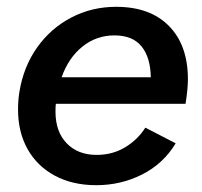

<svg xmlns="http://www.w3.org/2000/svg" viewBox="-20 -532 593 564"><path d="M33 -210Q33 -238 37 -262Q49 -336 89 -392.5Q129 -449 189.5 -480.5Q250 -512 321 -512Q421 -512 476.5 -455.5Q532 -399 532 -299Q532 -271 525 -227H144Q143 -219 143 -204Q143 -145 176 -111Q209 -77 264 -77Q310 -77 347 -99Q384 -121 407 -157L496 -111Q460 -51 397.5 -19.5Q335 12 263 12Q193 12 141 -16Q89 -44 61 -94Q33 -144 33 -210ZM423 -305Q422 -363 396 -395.5Q370 -428 316 -428Q263 -428 222 -395Q181 -362 161 -305Z"/></svg>

Font: Oak Sans Semibold
Style: Italic
Weight: 600
Italic angle: -9.49998°
Foundry: Erik Kennedy, Walven
Version: Version 1.000